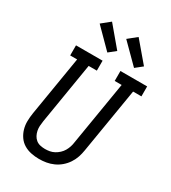

<svg xmlns="http://www.w3.org/2000/svg" viewBox="-233 -1096 1085 1220"><g transform="rotate(30 309.5 -486.0)"><path d="M254 8Q224 8 195 2Q166 -4 142 -18.5Q118 -33 102 -56Q86 -79 78 -106.5Q70 -134 70.5 -164Q71 -194 76 -225L148 -661H97V-735H292V-662H232L158 -213Q155 -194 154 -176.5Q153 -159 156.5 -142Q160 -125 168 -110Q176 -95 189 -84.5Q202 -74 219.5 -70Q237 -66 255 -66Q272 -66 289 -69Q306 -72 322 -80.5Q338 -89 352 -102Q366 -115 375 -130.5Q384 -146 389.5 -163Q395 -180 397 -197L474 -662H423V-735H619V-662H558L479 -185Q475 -159 466.5 -133.5Q458 -108 442.5 -84.5Q427 -61 405.5 -42.5Q384 -24 358.5 -12.5Q333 -1 306.5 3.5Q280 8 254 8ZM488 -795 353 -930 415 -980 538 -835ZM292 -795 158 -930 220 -980 342 -835Z"/></g></svg>

Font: Iosevka HT Extended
Style: Italic
Weight: 400
Width: 7
Italic angle: -9°
Monospace: yes
Designer: Belleve Invis
Foundry: Belleve Invis
Version: Version 32.3.0; ttfautohint (v1.8.4)